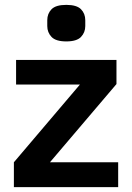

<svg xmlns="http://www.w3.org/2000/svg" viewBox="-20 -768 542 788"><path d="M37 0V-102L308 -421H46V-522H458V-423L185 -102H465V0ZM252 -598Q209 -598 191.5 -616.5Q174 -635 174 -661V-685Q174 -712 191.5 -730Q209 -748 252 -748Q295 -748 312.5 -730Q330 -712 330 -685V-661Q330 -635 312.5 -616.5Q295 -598 252 -598Z"/></svg>

Font: IBM Plex Sans SmBld
Style: Regular
Weight: 600
Designer: Mike Abbink, Paul van der Laan, Pieter van Rosmalen
Foundry: Bold Monday
Version: Version 3.005